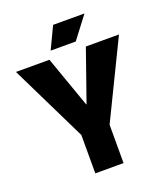

<svg xmlns="http://www.w3.org/2000/svg" viewBox="-150 -932 894 1035"><g transform="rotate(-20 297.5 -415.0)"><path d="M217 0V-220L2 -660H194L298 -366H300L403 -660H593L379 -220V0ZM361 -704H217L277 -830H457Z"/></g></svg>

Font: Bricolage Grotesque 96pt ExtraBold
Style: Regular
Weight: 800
Designer: Mathieu Triay
Foundry: Atelier Triay
Version: Version 1.001;gftools[0.9.33.dev8+g029e19f]